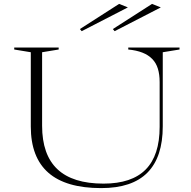

<svg xmlns="http://www.w3.org/2000/svg" viewBox="-20 -952 979 985"><path d="M499 13Q318 13 228 -66Q138 -145 138 -303V-684L53 -698V-708H281V-698L196 -684V-307Q196 -158 274.5 -84Q353 -10 511 -10Q656 -10 727.5 -82.5Q799 -155 799 -301V-531Q799 -570 790 -599.5Q781 -629 761 -649.5Q741 -670 710.5 -682Q680 -694 638 -698V-708H901V-698L815 -684V-304Q815 -146 736.5 -66.5Q658 13 499 13ZM568 -792 559 -803 760 -932 805 -914ZM399 -792 390 -803 591 -932 636 -914Z"/></svg>

Font: Kalnia SemiExpanded ExtraLight
Style: Regular
Weight: 250
Width: 6
Designer: Frida Medrano
Foundry: Frida Medrano
Version: Version 1.105